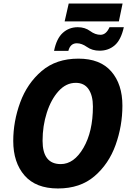

<svg xmlns="http://www.w3.org/2000/svg" viewBox="-20 -1057 738 1087"><path d="M308 10Q434 10 515 -59.5Q596 -129 634.5 -236.5Q673 -344 673 -459Q673 -580 610 -652.5Q547 -725 424 -725Q298 -725 216 -655Q134 -585 94.5 -477.5Q55 -370 55 -259Q55 -137 119 -63.5Q183 10 308 10ZM324 -128Q221 -128 221 -260Q221 -344 245 -419Q269 -494 311.5 -541Q354 -588 409 -588Q457 -588 481.5 -552Q506 -516 506 -454Q506 -312 452.5 -220Q399 -128 324 -128ZM346 -936H653L674 -1037H369ZM286 -769H367Q378 -812 415 -812Q443 -812 472.5 -791Q502 -770 544 -770Q594 -770 629.5 -800.5Q665 -831 681 -903H600Q581 -860 549 -860Q519 -860 490 -881.5Q461 -903 420 -903Q371 -903 335.5 -871Q300 -839 286 -769Z"/></svg>

Font: Noto Sans Display Extra
Style: Italic
Weight: 800
Italic angle: -12°
Designer: Monotype Design Team
Foundry: Monotype Imaging Inc.
Version: Version 1.900